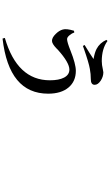

<svg xmlns="http://www.w3.org/2000/svg" viewBox="309 -1133 882 1540"><g transform="rotate(90 750.0 -363.0)"><path d="M289.1 57.6 284.2 39.1Q624 -59.6 624 -322.3Q624 -394.5 602.5 -435.5Q580.1 -478.5 538.1 -478.5Q482.4 -478.5 379.9 -386.7Q376 -382.8 368.2 -375Q331.1 -338.9 307.6 -338.9Q281.2 -338.9 252 -369.1Q224.6 -396.5 216.8 -425.8Q208 -454.1 226.6 -515.6L241.2 -517.6Q248 -496.1 263.7 -478.5Q279.3 -460 293.9 -460Q317.4 -460 385.7 -487.3Q493.2 -530.3 547.9 -530.3Q632.8 -530.3 682.1 -471.2Q731.4 -412.1 731.4 -308.6Q731.4 6.8 289.1 57.6ZM348.6 -586.9 340.8 -600.6Q415 -645.5 453.1 -671.9Q452.1 -671.9 450.2 -672.9Q401.4 -681.6 373 -696.3Q324.2 -721.7 299.8 -775.4L308.6 -784.2Q371.1 -738.3 470.7 -738.3Q500 -738.3 537.1 -747.1Q553.7 -751 559.6 -751Q593.8 -751 626 -730.5Q660.2 -708 660.2 -681.6Q660.2 -650.4 615.2 -650.4Q573.2 -650.4 532.2 -642.6Q485.4 -634.8 370.1 -594.7Q355.5 -588.9 348.6 -586.9Z"/></g></svg>

Font: Bpmf GenRyu Min B
Style: B
Weight: 700
Foundry: But Ko
Version: Version 1.320